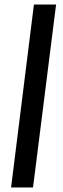

<svg xmlns="http://www.w3.org/2000/svg" viewBox="-20 -713 278 849"><path d="M130 -693H228L126 116H29Z"/></svg>

Font: Yrsa
Style: Bold Italic
Weight: 700
Italic angle: -7.10001°
Version: Version 2.004